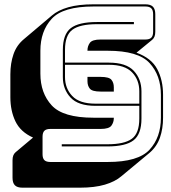

<svg xmlns="http://www.w3.org/2000/svg" viewBox="-20 -750 790 889"><path d="M84 119Q60 119 49 108Q38 97 38 73V-8Q38 -21 41.5 -30Q45 -39 52 -45L133 -113Q75 -139 51.5 -188Q28 -237 28 -300V-406Q28 -457 42.5 -499Q57 -541 91 -569L220 -678Q249 -703 296.5 -716.5Q344 -730 413 -730H653Q677 -730 688 -719Q699 -708 699 -684V-603Q699 -590 695.5 -581Q692 -572 685 -566L612 -506Q681 -481 708 -430Q735 -379 735 -311V-205Q735 -154 720.5 -112.5Q706 -71 672 -42L542 66Q513 91 465.5 105Q418 119 350 119ZM479 0Q620 0 672.5 -57Q725 -114 725 -205V-311Q725 -401 672.5 -458Q620 -515 479 -515H385V-517Q385 -536 396 -551.5Q407 -567 446 -567H653Q672 -567 680.5 -575.5Q689 -584 689 -603V-684Q689 -703 680.5 -711.5Q672 -720 653 -720H413Q272 -720 219.5 -663Q167 -606 167 -515V-409Q167 -319 219.5 -262Q272 -205 413 -205H507V-203Q507 -184 496 -168.5Q485 -153 446 -153H213Q194 -153 185.5 -144.5Q177 -136 177 -117V-36Q177 -17 185.5 -8.5Q194 0 213 0ZM266 -72V-82H477Q556 -82 590.5 -107.5Q625 -133 625 -201V-260H422Q342 -260 306.5 -298.5Q271 -337 271 -393V-519Q271 -591 307.5 -619.5Q344 -648 429 -648H600V-638H429Q350 -638 315.5 -612.5Q281 -587 281 -519V-460H484Q564 -460 599.5 -422Q635 -384 635 -327V-201Q635 -129 598.5 -100.5Q562 -72 477 -72ZM422 -270H625V-327Q625 -380 591.5 -415Q558 -450 484 -450H281V-393Q281 -341 314.5 -305.5Q348 -270 422 -270ZM446 -326Q407 -326 396 -339.5Q385 -353 385 -374V-394H446Q485 -394 496 -380.5Q507 -367 507 -346V-326Z"/></svg>

Font: Bungee Shade
Style: Regular
Weight: 400
Designer: David Jonathan Ross
Foundry: David Jonathan Ross
Version: Version 1.001;PS 1.0;hotconv 1.0.72;makeotf.lib2.5.5900